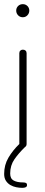

<svg xmlns="http://www.w3.org/2000/svg" viewBox="-23 -711 216 924"><path d="M89 167Q97 167 102 169.5Q107 172 107 180Q107 193 84 193Q70 193 55 190Q40 187 27 179.5Q14 172 5.5 159Q-3 146 -3 126Q-3 83 17.5 48Q38 13 70 -18V-455Q70 -463 75 -467.5Q80 -472 87 -472Q95 -472 100 -467.5Q105 -463 105 -455V-18Q105 -8 97 -3Q67 26 46.5 55.5Q26 85 26 124Q26 149 43 158Q60 167 89 167ZM87 -691Q100 -691 109 -682Q118 -673 118 -660Q118 -647 109 -637.5Q100 -628 87 -628Q73 -628 64 -637.5Q55 -647 55 -660Q55 -673 64 -682Q73 -691 87 -691Z"/></svg>

Font: AkaAcidDosis
Style: ExtraLight
Weight: 250
Designer: Edgar Tolentino, Pablo Impallari, Igino Marini, Aka-Acid
Foundry: Edgar Tolentino, Pablo Impallari, Igino Marini, Aka-Acid
Version: Version 1.007